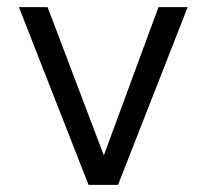

<svg xmlns="http://www.w3.org/2000/svg" viewBox="-20 -520 581 540"><path d="M33.2 -500H113.8L272 -83L425.8 -500H507.8L312 0H229Z"/></svg>

Font: Overused Grotesk
Style: Regular
Weight: 400
Version: Version 0.002